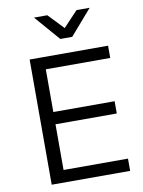

<svg xmlns="http://www.w3.org/2000/svg" viewBox="-100 -1012 806 1080"><g transform="rotate(-10 302.5 -471.5)"><path d="M554 0H106V-715H554V-645H186V-401H536V-331H186V-70H554ZM171 -943H247L331 -855L414 -943H489L364 -799H296Z"/></g></svg>

Font: Wix Madefor Text
Style: Regular
Weight: 400
Designer: Dalton Maag Ltd
Foundry: Dalton Maag Ltd
Version: Version 3.100